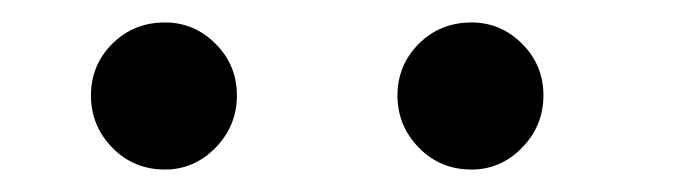

<svg xmlns="http://www.w3.org/2000/svg" viewBox="-20 -672 606 171"><path d="M400 -521Q372 -521 353 -540.5Q334 -560 334 -587Q334 -614 353 -633Q372 -652 400 -652Q426 -652 445 -633Q464 -614 464 -587Q464 -560 445 -540.5Q426 -521 400 -521ZM127 -521Q99 -521 80 -540.5Q61 -560 61 -587Q61 -614 80 -633Q99 -652 127 -652Q153 -652 172 -633Q191 -614 191 -587Q191 -560 172 -540.5Q153 -521 127 -521Z"/></svg>

Font: Lil Grotesk Medium
Style: Regular
Weight: 500
Designer: Bastien Sozeau
Foundry: NBR — Bastien Sozeau
Version: Version 3.003; ttfautohint (v1.8.4.7-5d5b);gftools[0.9.33]